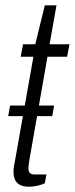

<svg xmlns="http://www.w3.org/2000/svg" viewBox="-20 -693 282 724"><path d="M11 -255 18 -295H184L177 -255ZM90 11Q68 11 55 4Q42 -3 36.5 -15.5Q31 -28 31 -46Q31 -56 33 -68.5Q35 -81 38 -95L106 -479H58L67 -526H113L149 -673H193L167 -526H242L233 -479H159L91 -91Q90 -84 88.5 -74Q87 -64 87 -59Q87 -47 92.5 -41Q98 -35 111 -35H155L149 -2Q141 2 130.5 5Q120 8 109 9.5Q98 11 90 11Z"/></svg>

Font: Archivo Condensed ExtraLight
Style: Italic
Weight: 250
Width: 3
Italic angle: -10°
Designer: Hector Gatti
Foundry: Omnibus-Type
Version: Version 2.001